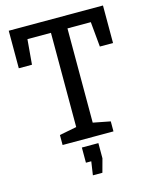

<svg xmlns="http://www.w3.org/2000/svg" viewBox="-135 -809 889 1112"><g transform="rotate(-15 309.5 -252.5)"><path d="M513 -495H592V-720H27V-495H106L119 -645H260V-80L157 -60V0H462V-60L359 -80V-645H499ZM261 134H293L281 215H338L360 134V43H261Z"/></g></svg>

Font: Hermeneus One
Style: Regular
Weight: 400
Designer: Rodrigo Fuenzalida, Pablo Impallari
Foundry: Pablo Impallari, Rodrigo Fuenzalida
Version: Version 1.002